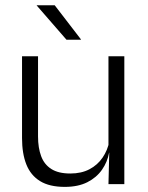

<svg xmlns="http://www.w3.org/2000/svg" viewBox="-20 -702 565 732"><path d="M125 -487.5V-181.5Q125 -138.5 136.8 -106.8Q148.5 -75 175.5 -57.8Q202.5 -40.5 248 -40.5Q290.5 -40.5 321.2 -56.8Q352 -73 371.2 -101.2Q390.5 -129.5 397 -164.5L409.5 -120H396Q389.5 -84.5 368.8 -54.8Q348 -25 312.8 -7.2Q277.5 10.5 227 10.5Q168.5 10.5 132.8 -11.5Q97 -33.5 80.5 -75Q64 -116.5 64 -175.5V-487.5ZM454 -487.5V0H393.5L396.5 -120.5L393.5 -123.5V-487.5ZM188.5 -682 288.5 -552V-550.5H233.5L120 -681V-682Z"/></svg>

Font: Anek Odia Medium Light
Style: Regular
Weight: 300
Version: Version 1.003